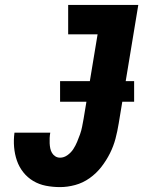

<svg xmlns="http://www.w3.org/2000/svg" viewBox="-20 -755 640 783"><path d="M225 8Q195 8 167 2.5Q139 -3 115.5 -17Q92 -31 75 -52.5Q58 -74 49 -100Q40 -126 37.5 -155Q35 -184 39 -214H185Q183 -203 182.5 -192Q182 -181 182.5 -170.5Q183 -160 185 -150Q187 -140 192 -131.5Q197 -123 205.5 -117.5Q214 -112 225 -112Q241 -112 255.5 -122.5Q270 -133 279 -147Q288 -161 294.5 -176.5Q301 -192 306.5 -207.5Q312 -223 315 -239Q318 -255 321 -271L378 -615H258V-735H544L464 -251Q459 -220 451 -189.5Q443 -159 428.5 -130Q414 -101 393.5 -74.5Q373 -48 345.5 -28.5Q318 -9 286.5 -0.5Q255 8 225 8ZM225 -340V-424H527V-340Z"/></svg>

Font: Iosevka Etoile Heavy
Style: Italic
Weight: 900
Italic angle: -9°
Designer: Belleve Invis
Foundry: Belleve Invis
Version: Version 22.1.2; ttfautohint (v1.8.4)